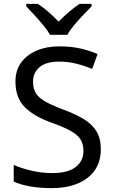

<svg xmlns="http://www.w3.org/2000/svg" viewBox="-20 -964 589 994"><path d="M502 -191Q502 -96 433 -43Q364 10 247 10Q187 10 136 1Q85 -8 51 -24V-110Q87 -94 140.5 -81Q194 -68 251 -68Q331 -68 371.5 -99Q412 -130 412 -183Q412 -218 397 -242Q382 -266 345.5 -286.5Q309 -307 244 -330Q153 -363 106.5 -411Q60 -459 60 -542Q60 -599 89 -639.5Q118 -680 169.5 -702Q221 -724 288 -724Q347 -724 396 -713Q445 -702 485 -684L457 -607Q420 -623 376.5 -634Q333 -645 286 -645Q219 -645 185 -616.5Q151 -588 151 -541Q151 -505 166 -481Q181 -457 215 -438Q249 -419 307 -397Q370 -374 413.5 -347.5Q457 -321 479.5 -284Q502 -247 502 -191ZM239 -784Q226 -807 204 -833.5Q182 -860 158 -886Q134 -912 116 -931V-944H176Q202 -927 230 -903Q258 -879 283 -852Q310 -879 338 -903Q366 -927 392 -944H454V-931Q435 -912 410.5 -886Q386 -860 363.5 -833.5Q341 -807 329 -784Z"/></svg>

Font: Noto Sans Khojki
Style: Regular
Weight: 400
Designer: Monotype Design Team
Foundry: Monotype Imaging Inc.
Version: Version 2.003; ttfautohint (v1.8.4.7-5d5b)